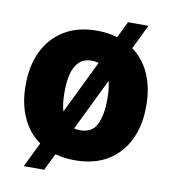

<svg xmlns="http://www.w3.org/2000/svg" viewBox="-77 -662 715 800"><g transform="rotate(10 281.0 -262.0)"><path d="M25.9 -258.8V-269Q25.9 -346.2 55.2 -407Q84.5 -467.8 141.1 -502.9Q197.8 -538.1 280.3 -538.1Q327.1 -538.1 366.7 -525.9L400.4 -595.2H486.8L436.5 -491.7Q485.4 -456.1 510.5 -398.2Q535.6 -340.3 535.6 -269V-258.8Q535.6 -181.6 506.3 -120.8Q477.1 -60.1 420.4 -25.1Q363.8 9.8 281.2 9.8Q236.3 9.8 198.2 -1L163.1 70.8H76.7L127.9 -34.2Q77.6 -69.8 51.8 -128.2Q25.9 -186.5 25.9 -258.8ZM190.4 -269V-258.8Q190.4 -237.3 192.6 -218Q194.8 -198.7 199.7 -182.1L309.1 -406.7Q295.9 -411.1 280.3 -411.1Q245.6 -411.1 226.1 -391.6Q206.5 -372.1 198.5 -339.8Q190.4 -307.6 190.4 -269ZM371.1 -269Q371.1 -288.6 369.1 -306.6Q367.2 -324.7 363.3 -340.8L255.9 -120.1Q267.6 -117.2 281.2 -117.2Q333.5 -117.2 352.3 -158.2Q371.1 -199.2 371.1 -258.8Z"/></g></svg>

Font: Vazirmatn FD Black
Style: Regular
Weight: 900
Designer: Saber Rastikerdar
Foundry: Saber Rastikerdar
Version: Version 33.003